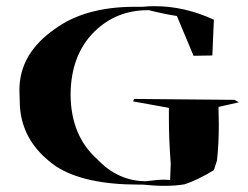

<svg xmlns="http://www.w3.org/2000/svg" viewBox="-20 -672 806 623"><path d="M514 -69Q481 -69 443 -73H431Q253 -73 162 -132Q44 -214 44 -345L43 -380Q43 -498 158 -578Q256 -650 418 -650H443Q462 -652 481 -652Q579 -652 674 -608L669 -492L608 -491L554 -620Q510 -627 463 -639H460Q357 -639 286 -569Q210 -494 209 -365Q210 -231 296 -155Q363 -84 454 -84Q491 -89 514 -89L532 -88L534 -141Q528 -218 528 -288V-322L412 -343L415 -351L741 -348L755 -340L689 -325L690 -267Q690 -204 684 -151L674 -120Q622 -88 579 -74Q550 -69 514 -69Z"/></svg>

Font: Xiangcui Kesong Xiangcui Kesong
Style: Regular
Weight: 400
Version: Version 1.501;March 28, 2024;FontCreator 14.0.0.2814 64-bit